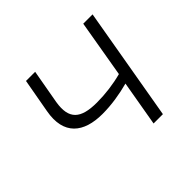

<svg xmlns="http://www.w3.org/2000/svg" viewBox="-128 -675 830 830"><g transform="rotate(-45 287.0 -260.0)"><path d="M252 -185C307 -185 363 -194 415 -208L379 0H436L526 -520H469L424 -257C376 -244 321 -237 270 -237C171 -237 132 -271 147 -363L175 -520H119L91 -364C68 -239 138 -185 252 -185Z"/></g></svg>

Font: Fixel Display 20240404 Light
Style: Italic
Weight: 300
Italic angle: -10°
Designer: AlfaBravo + MacPaw
Foundry: Kyrylo Tkachov, Marchela Mozhyna, Serhii Makarenko, Maria Weinstein, Zakhar Kryvoshyya
Version: Version 1.211;Glyphs 3.2 (3225)